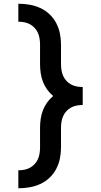

<svg xmlns="http://www.w3.org/2000/svg" viewBox="-20 -853 540 1026"><path d="M78 153V57Q94 57 110 54Q126 51 140 43.5Q154 36 165 24Q176 12 182.5 -2.5Q189 -17 191.5 -33Q194 -49 194 -65V-171Q194 -194 197.5 -218Q201 -242 209.5 -264Q218 -286 232 -305.5Q246 -325 264 -340Q246 -355 232 -374.5Q218 -394 209.5 -416Q201 -438 197.5 -462Q194 -486 194 -510V-615Q194 -631 191.5 -647Q189 -663 182.5 -677.5Q176 -692 165 -704Q154 -716 140 -723.5Q126 -731 110 -734Q94 -737 78 -737V-833Q108 -833 137.5 -828Q167 -823 194.5 -810.5Q222 -798 244 -777.5Q266 -757 280 -730.5Q294 -704 300 -674.5Q306 -645 306 -615V-510Q306 -494 308.5 -478Q311 -462 317.5 -447.5Q324 -433 335 -421Q346 -409 360 -401.5Q374 -394 390 -391Q406 -388 422 -388V-292Q406 -292 390 -289Q374 -286 360 -278.5Q346 -271 335 -259Q324 -247 317.5 -232.5Q311 -218 308.5 -202Q306 -186 306 -171V-65Q306 -35 300 -5.5Q294 24 280 50.5Q266 77 244 97.5Q222 118 194.5 130.5Q167 143 137.5 148Q108 153 78 153Z"/></svg>

Font: Iosevka SS08 Regular
Style: Bold
Weight: 700
Monospace: yes
Designer: Belleve Invis
Foundry: Belleve Invis
Version: Version 16.3.4; ttfautohint (v1.8.4)